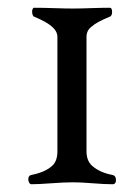

<svg xmlns="http://www.w3.org/2000/svg" viewBox="-20 -472 360 495"><path d="M203 -377V-82Q203 -58 217 -45Q237 -27 270 -21Q279 -19 279 -8Q279 3 270 3Q250 3 219 0.5Q188 -2 168 -2Q146 -2 112.5 0.5Q79 3 61 3Q57 3 54.5 -2.5Q52 -8 53.5 -14Q55 -20 61 -21Q97 -28 115 -45Q128 -57 128 -82V-377Q128 -392 112 -405Q99 -416 68 -429Q65 -430 63.5 -436Q62 -442 63.5 -447Q65 -452 68 -452Q90 -452 119.5 -451Q149 -450 168 -450Q186 -450 214 -451Q242 -452 263 -452Q269 -452 269 -441.5Q269 -431 263 -429Q229 -415 217 -404Q203 -394 203 -377Z"/></svg>

Font: EB Garamond 12 All SC
Style: AllSC
Weight: 400
Version: Version 0.016 ; ttfautohint (v0.97) -l 8 -r 50 -G 200 -x 0 -